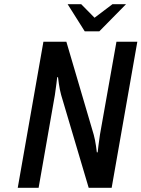

<svg xmlns="http://www.w3.org/2000/svg" viewBox="-20 -900 678 920"><path d="M405 0H515L638 -700H538L459 -255C454 -225 448 -170 448 -170H444C444 -170 438 -225 429 -255L298 -700H188L65 0H165L243 -445C248 -475 254 -530 254 -530H258C258 -530 264 -475 273 -445ZM456 -750 584 -880H519L433 -815L369 -880H304L386 -750Z"/></svg>

Font: Scada
Style: Italic
Weight: 400
Designer: Jovanny Lemonad
Foundry: Jovanny Lemonad
Version: Version 3.005